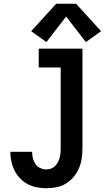

<svg xmlns="http://www.w3.org/2000/svg" viewBox="-20 -994 558 1022"><path d="M227 8Q254 8 281 2.5Q308 -3 331 -17Q354 -31 372 -52.5Q390 -74 400.5 -99Q411 -124 415 -151Q419 -178 419 -205V-735H186V-635H303V-205Q303 -192 302 -179.5Q301 -167 297.5 -154.5Q294 -142 288 -130.5Q282 -119 273 -110Q264 -101 251.5 -96.5Q239 -92 227 -92Q210 -92 194 -99.5Q178 -107 168.5 -121Q159 -135 155 -152Q151 -169 151 -186Q151 -186 151 -186Q151 -186 151 -186H35Q35 -186 35 -185.5Q35 -185 35 -185Q35 -159 40.5 -134Q46 -109 57.5 -86Q69 -63 87 -44.5Q105 -26 127.5 -14Q150 -2 175.5 3Q201 8 227 8ZM227 -770 332 -906 437 -770 518 -828 385 -974H279L146 -828Z"/></svg>

Font: Iosevka SS09
Style: Bold
Weight: 700
Monospace: yes
Designer: Belleve Invis
Foundry: Belleve Invis
Version: Version 5.2.1; ttfautohint (v1.8.3)